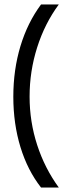

<svg xmlns="http://www.w3.org/2000/svg" viewBox="-20 -695 315 865"><path d="M165 150Q104.2 72.5 72.1 -32.5Q40 -137.5 40 -259.2Q40 -380.8 72.1 -487.1Q104.2 -593.3 165 -675H245Q181.7 -589.2 147.5 -481.7Q113.3 -374.2 113.3 -260Q113.3 -146.7 147.5 -41.7Q181.7 63.3 245 150Z"/></svg>

Font: Funnel Display Light Light
Style: Regular
Weight: 300
Version: Version 1.000